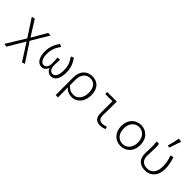

<svg xmlns="http://www.w3.org/2000/svg" viewBox="184 -2263 3833 3833"><g transform="rotate(45 2100.0 -347.0)"><path d="M72 209 139 223 349 -133H354L580 223L644 204L385 -189L607 -562H535L354 -250H349L144 -576L77 -557L317 -190Z M748 -257C748 -74 825 14 920 14C975 14 1022 -18 1047 -82H1052C1078 -18 1127 14 1182 14C1283 14 1353 -72 1353 -259C1353 -396 1311 -484 1247 -576L1188 -549C1255 -451 1286 -380 1286 -256C1286 -109 1239 -44 1174 -44C1126 -44 1075 -79 1075 -198C1075 -242 1077 -290 1083 -349H1015C1021 -290 1022 -242 1022 -198C1022 -80 973 -44 923 -44C862 -44 811 -113 811 -245C811 -373 848 -453 915 -546L858 -576C796 -486 748 -386 748 -257Z M1518 -295V209H1585C1584 103 1583 34 1581 -72C1639 -5 1706 14 1777 14C1903 14 2025 -98 2025 -290C2025 -465 1939 -576 1773 -576C1636 -576 1518 -482 1518 -295ZM1954 -289C1954 -142 1872 -44 1769 -44C1710 -44 1644 -55 1582 -132V-287C1582 -445 1672 -519 1770 -519C1900 -519 1954 -422 1954 -289Z M2406 -176C2406 -46 2460 14 2570 14C2626 14 2665 1 2705 -17L2686 -67C2648 -51 2612 -44 2583 -44C2508 -44 2469 -83 2469 -169C2469 -292 2473 -431 2474 -562H2203V-506H2406Z M2880 -281C2880 -94 3003 14 3150 14C3298 14 3420 -94 3420 -281C3420 -468 3298 -576 3150 -576C3003 -576 2880 -468 2880 -281ZM3350 -281C3350 -139 3270 -44 3150 -44C3030 -44 2950 -139 2950 -281C2950 -421 3030 -519 3150 -519C3270 -519 3350 -421 3350 -281Z M3815 -662 3863 -653 3949 -903 3876 -917ZM3603 -223C3603 -56 3702 14 3843 14C3993 14 4109 -92 4109 -296C4109 -391 4090 -483 4056 -576L3991 -559C4028 -462 4041 -379 4041 -295C4041 -123 3954 -44 3845 -44C3750 -44 3666 -88 3666 -221C3666 -283 3673 -370 3673 -434C3673 -482 3672 -523 3665 -562H3599C3607 -504 3607 -460 3607 -415C3607 -351 3603 -286 3603 -223Z"/></g></svg>

Font: Kawkab Mono Light
Style: Regular
Weight: 300
Monospace: yes
Designer: Abdullah Arif
Foundry: Abdullah Arif
Version: Version 1.000;PS 000.500;hotconv 1.0.88;makeotf.lib2.5.64775